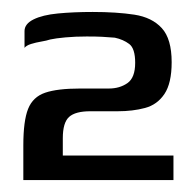

<svg xmlns="http://www.w3.org/2000/svg" viewBox="-20 -553 328 321"><path d="M19 -252Q19 -267 19 -281.5Q19 -296 19 -310Q19 -351 27 -371Q35 -391 55.5 -398Q76 -405 114 -405Q128 -405 138 -405Q148 -405 162 -405Q180 -405 193 -414Q206 -423 206 -448Q206 -472 196 -479.5Q186 -487 172 -490Q160 -491 150.5 -491.5Q141 -492 125 -492Q106 -492 89.5 -490.5Q73 -489 64 -487Q58 -485 49 -483.5Q40 -482 32 -479.5Q24 -477 21 -473V-501Q21 -513 36 -520.5Q51 -528 77 -530.5Q103 -533 135 -533Q175 -533 204.5 -528.5Q234 -524 250.5 -506Q267 -488 267 -449Q267 -414 255 -396Q243 -378 222.5 -372.5Q202 -367 177 -367Q168 -367 157 -367Q146 -367 131 -367Q106 -367 95.5 -357.5Q85 -348 85 -322V-293H270V-252Z"/></svg>

Font: Genos Thin Medium
Style: Regular
Weight: 500
Version: Version 1.010